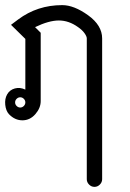

<svg xmlns="http://www.w3.org/2000/svg" viewBox="-29 -470 509 750"><path d="M64 -84Q58 -90 50 -90Q42 -90 36 -84Q30 -78 30 -70Q30 -62 36 -56Q42 -50 50 -50Q58 -50 64 -56Q70 -62 70 -70Q70 -78 64 -84ZM42 -394Q117 -450 214 -450Q260 -450 315 -410.5Q370 -371 370 -320V230Q370 242 361 251Q352 260 340 260Q328 260 319 251Q310 242 310 230V-320Q310 -328 301 -340.5Q292 -353 276 -364Q240 -390 201 -390Q162 -390 108 -364L130 -342V-75Q130 -48 109 -24Q88 0 58.5 0Q29 0 6 -24Q-6 -37 -8.5 -60.5Q-11 -84 -1 -101.5Q9 -119 29 -124.5Q49 -130 70 -120V-318L14 -373Z"/></svg>

Font: SOV_Station
Style: Bold
Weight: 700
Version: Version 1.00